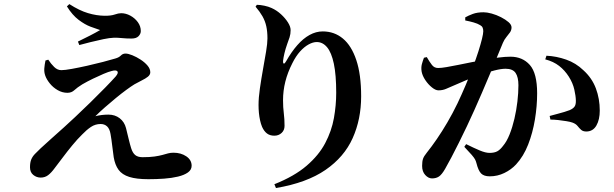

<svg xmlns="http://www.w3.org/2000/svg" viewBox="-20 -849 3040 951"><path d="M714.8 38.6Q656.2 38.6 620.6 27.4Q584.9 16.2 567.2 -8Q549.6 -32.2 543.2 -70.3Q539 -99.6 535.6 -128.9Q532.3 -158.2 527.5 -185.2Q523.2 -210.9 510.5 -222.9Q497.7 -234.8 478.5 -234.8Q452.1 -234.8 430.2 -220.1Q408.3 -205.3 387.5 -183.4Q362.9 -159.5 338.1 -129.2Q313.2 -98.9 291 -69.2Q268.7 -39.6 250.6 -16Q234.4 6.3 218.5 18.5Q202.6 30.6 181.7 30.6Q161 30.6 144.8 17.4Q128.6 4.2 128.6 -20.4Q128.6 -44.1 134.8 -59.2Q141.1 -74.2 153.1 -86.5Q165 -98.7 181.4 -114.4Q202.4 -133.9 233.5 -161.7Q264.7 -189.5 296.7 -218.2Q328.8 -246.9 352.1 -269.3Q389.6 -304.4 428.5 -342.5Q467.3 -380.6 500.5 -414.5Q533.6 -448.4 552.7 -469.8Q568 -487.8 561.4 -495.7Q554.9 -503.6 532.6 -497.2Q517.9 -493.7 492.9 -483.1Q468 -472.4 440.1 -459Q412.2 -445.5 387.7 -431.3Q362.4 -415.6 348.4 -402.5Q334.4 -389.3 314.1 -389.3Q288.5 -389.3 265.6 -402.6Q242.6 -415.9 226.6 -435.9Q210.6 -455.9 204.1 -474.4Q197.9 -492 199.5 -510.9Q201.1 -529.9 205.3 -549.4L219.1 -553.4Q232.3 -533 248.3 -517.3Q264.4 -501.5 284 -501.5Q300.9 -501.5 335.7 -507.8Q370.4 -514.1 411.2 -523.2Q452.1 -532.4 489.8 -542.2Q527.6 -552.1 551.5 -559.3Q569.3 -564.3 578.7 -574Q588.1 -583.7 601.7 -583.7Q614.6 -583.7 635.3 -575.4Q655.9 -567.1 676.3 -553.8Q696.7 -540.6 710.6 -524.3Q724.4 -508 724.4 -491Q724.4 -478.6 712.3 -468.9Q700.1 -459.3 682.1 -450.6Q664.1 -441.8 646.1 -431.5Q629.6 -421.4 605.2 -403.5Q580.8 -385.6 553.5 -363.1Q526.2 -340.6 499.7 -317.4Q473.1 -294.1 452.4 -273.4Q466.7 -277.4 484.1 -279.4Q501.6 -281.3 517 -281.3Q549.7 -281.3 573 -263.2Q596.4 -245 604.2 -214.4Q610.3 -189.6 617.3 -160.6Q624.3 -131.6 629.4 -115.7Q636.8 -91.6 649.8 -81Q662.7 -70.4 686.2 -70.4Q722 -70.4 745.4 -73.8Q768.8 -77.2 784.3 -81.5Q799.9 -85.9 812.4 -89.3Q824.9 -92.6 839.3 -92.6Q876.3 -92.6 902.7 -74.7Q929.2 -56.7 929.2 -28.2Q929.2 -7.9 910.8 5.2Q892.5 18.3 861.7 25.7Q830.9 33.1 792.5 35.9Q754.1 38.6 714.8 38.6ZM366 -643.1Q396.7 -657.8 425.9 -672.9Q455.1 -687.9 475.9 -700.1Q457 -706.1 428.7 -716.7Q400.5 -727.2 369.4 -750.7Q338.3 -774.1 311.4 -817.4L323.5 -828.7Q373.2 -796.7 415.5 -784.1Q457.7 -771.4 498.1 -770.9Q529.7 -770.6 548.2 -777.1Q566.6 -783.6 580.1 -783.6Q603.1 -783.6 625.4 -771.6Q647.8 -759.5 662.6 -739.4Q677.4 -719.2 677.4 -695.1Q677.4 -681.3 666.2 -669.7Q654.9 -658.1 631.4 -658.1Q606.1 -658.1 584.2 -660.3Q562.4 -662.6 543.6 -662.1Q523.5 -661.5 492 -655Q460.5 -648.4 428.1 -640.3Q395.7 -632.2 372.8 -625.9Z M1339 63.5Q1438 24.1 1498.5 -27.9Q1559.1 -79.9 1590.7 -139.9Q1622.4 -200 1633.9 -263.9Q1645.3 -327.8 1645.3 -389.5Q1645.3 -478 1633.6 -533.4Q1621.9 -588.7 1600.2 -614.8Q1578.6 -640.8 1548.9 -640.8Q1530.4 -640.8 1508.6 -628.9Q1486.8 -616.9 1466.1 -593.9Q1445.4 -570.8 1428.2 -536.3Q1404.6 -490.1 1393.3 -444.8Q1381.9 -399.5 1381.9 -352.3Q1381.9 -317 1385.7 -288.2Q1389.4 -259.4 1389.4 -225.5Q1389.4 -204 1374.8 -190.5Q1360.1 -176.9 1339 -176.9Q1316.9 -176.9 1302.4 -187.9Q1287.9 -198.9 1278.2 -220.4Q1272 -235.3 1268.2 -252.9Q1264.3 -270.5 1262.4 -290Q1260.6 -309.6 1260.6 -329.1Q1260.6 -365.2 1267.4 -411.8Q1274.1 -458.4 1282.7 -506Q1291.2 -553.6 1298 -594Q1304.7 -634.5 1304.7 -659Q1304.7 -692.5 1299 -718.7Q1293.3 -744.9 1280.1 -768.2Q1266.8 -791.5 1245.8 -816L1252.3 -825.2Q1269.3 -825 1289.5 -820.7Q1309.8 -816.5 1325.4 -809.2Q1350.9 -797.7 1372 -778.2Q1393.1 -758.8 1406.3 -737.8Q1419.5 -716.9 1419.5 -699.8Q1419.5 -680.3 1414.2 -664Q1408.9 -647.8 1402.4 -630.5Q1393.9 -606.5 1388.9 -585.2Q1383.9 -563.8 1382.1 -548.5Q1381.2 -534.7 1385.9 -534.1Q1390.5 -533.4 1397.3 -545.8Q1423.7 -592.4 1452.6 -625.3Q1481.5 -658.3 1513.3 -675.8Q1545.1 -693.4 1578.6 -693.4Q1635.9 -693.4 1678.4 -658.1Q1720.9 -622.8 1744.8 -551.5Q1768.8 -480.2 1768.8 -371.9Q1768.8 -258.3 1726.8 -164.8Q1684.9 -71.3 1592.2 -7.4Q1499.5 56.5 1346.9 82.4Z M2119.8 34.7Q2101.9 34.7 2086.4 17.9Q2070.8 1 2070.8 -27.3Q2070.8 -49.5 2075.3 -62.5Q2079.8 -75.5 2093.6 -92.3Q2118.2 -123 2144 -160.7Q2169.9 -198.4 2196 -243Q2222.1 -287.5 2246.2 -337.4Q2267.4 -382.2 2286.7 -427.8Q2306 -473.4 2322.1 -516.2Q2338.3 -559 2349.7 -594.9Q2361 -630.7 2367.4 -656.7Q2373.7 -682.8 2373.7 -694.2Q2373.7 -704.4 2370.5 -712Q2367.3 -719.6 2358.5 -724.3Q2346 -732.2 2325.5 -738Q2305 -743.8 2284.4 -747.7V-763Q2299.8 -771.8 2321.8 -780Q2343.8 -788.2 2375.2 -788.2Q2392.1 -788.2 2415.6 -781.8Q2439 -775.3 2461.4 -763.9Q2483.7 -752.5 2498.7 -739.5Q2513.7 -726.4 2513.7 -713.3Q2513.7 -699.7 2506 -688.5Q2498.2 -677.4 2488.2 -665.5Q2478.1 -653.6 2470.9 -636.8Q2461.4 -613.7 2444.8 -573.7Q2428.1 -533.6 2408 -485.5Q2387.8 -437.5 2367.2 -389.5Q2346.5 -341.6 2329.3 -303.2Q2312.4 -265.3 2292.8 -224Q2273.1 -182.7 2253.3 -142.8Q2233.5 -102.9 2215.8 -69.4Q2198 -35.9 2184.7 -12.6Q2168.4 15.7 2154.3 25.2Q2140.2 34.7 2119.8 34.7ZM2405.9 24.4Q2377.1 24.4 2363.1 10.3Q2349.2 -3.8 2339.9 -40.9Q2337.4 -50.9 2332.9 -59.5Q2328.3 -68.1 2316.4 -81.9Q2304.4 -95.8 2279.8 -121.7L2288.9 -135.1Q2327 -116.1 2356 -103.9Q2384.9 -91.7 2404.6 -91.7Q2429.1 -91.7 2443.6 -99.9Q2458.1 -108.1 2471.8 -126.6Q2490.1 -148.2 2504.2 -183.6Q2518.2 -218.9 2528 -261Q2537.8 -303.1 2542.8 -346.1Q2547.8 -389.1 2547.8 -426.8Q2547.8 -467.1 2533.7 -487.8Q2519.5 -508.5 2484.2 -508.5Q2462.2 -508.5 2429.4 -500.1Q2396.5 -491.8 2360 -478.9Q2323.5 -466 2289.4 -452Q2255.2 -437.9 2230.9 -426.8Q2205.9 -416 2189.1 -408.8Q2172.2 -401.5 2151.6 -401.5Q2137.4 -401.5 2119.3 -416.1Q2101.1 -430.7 2086.8 -452Q2072.5 -473.3 2068.5 -493.9Q2065.1 -514.3 2069.5 -531Q2074 -547.7 2079.9 -562.9L2093.9 -566.2Q2107.9 -542.1 2119.5 -527.2Q2131 -512.2 2150.1 -512.2Q2166 -512.2 2191.4 -516.6Q2216.8 -521 2248.9 -527.4Q2281.1 -533.8 2316.8 -541.1Q2352.6 -548.4 2388.8 -554.4Q2413.2 -559.4 2448 -563.8Q2482.8 -568.2 2508 -568.2Q2567.9 -568.2 2604.2 -527.4Q2640.5 -486.6 2640.5 -386.8Q2640.5 -323.4 2629.6 -257.3Q2618.7 -191.1 2596 -133Q2573.3 -74.8 2536.1 -34.5Q2512.1 -8.6 2478 7.9Q2443.9 24.4 2405.9 24.4ZM2884.9 -197.6Q2867.5 -197.6 2858.4 -205.9Q2849.2 -214.2 2840.7 -225Q2832.1 -235.8 2815.2 -241.9Q2804.5 -245.8 2785.1 -248.9Q2765.8 -252.1 2744.9 -254.4Q2724.1 -256.7 2706.3 -256.7L2702.5 -274.6Q2723.9 -280.5 2742.3 -285.3Q2760.6 -290.1 2775.5 -294.6Q2790.3 -299.2 2801.4 -303.4Q2818.1 -310.6 2825.5 -320.6Q2832.9 -330.5 2832.3 -351Q2832 -372.9 2824.7 -405.3Q2817.4 -437.8 2797.3 -469.5Q2777.5 -500.7 2749.4 -522.6Q2721.3 -544.5 2680.7 -555L2686.7 -573Q2735.9 -570.7 2784.2 -553.8Q2832.5 -536.9 2869.7 -501Q2912.2 -462.6 2931.5 -411.1Q2950.7 -359.7 2950.7 -301.2Q2950.7 -256.5 2934.1 -227.4Q2917.5 -198.3 2884.9 -197.6Z"/></svg>

Font: Noto Serif KR ExtraLight
Style: Regular
Weight: 200
Designer: Ryoko NISHIZUKA 西塚涼子 (kana & ideographs); Frank Grießhammer (Latin, Greek & Cyrillic); Wenlong ZHANG 张文龙 (bopomofo); San
Foundry: Adobe
Version: Version 2.002-H1;hotconv 1.1.0;makeotfexe 2.6.0